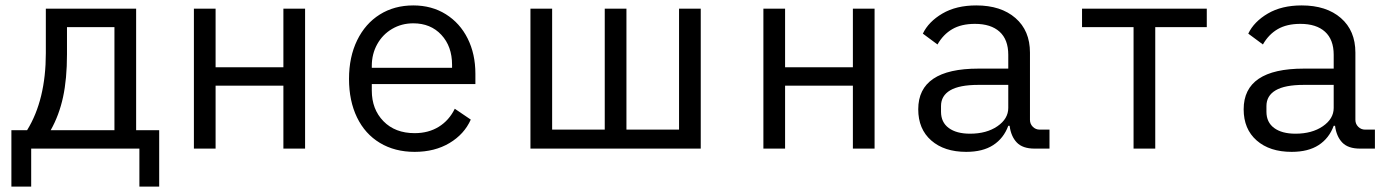

<svg xmlns="http://www.w3.org/2000/svg" viewBox="-20 -548 5140 708"><path d="M22 -68H80Q149 -180 149 -352V-516H482V-68H567V140H494V0H95V140H22ZM402 -68V-448H227V-348Q227 -257 212.5 -190Q198 -123 167 -68Z M695 -516H775V-300H1025V-516H1105V0H1025V-232H775V0H695Z M1267 -257Q1267 -338 1297 -399.5Q1327 -461 1380.5 -494.5Q1434 -528 1504 -528Q1572 -528 1624 -495.5Q1676 -463 1704.5 -406Q1733 -349 1733 -276V-238H1351V-214Q1351 -145 1394 -101Q1437 -57 1509 -57Q1560 -57 1598 -80.5Q1636 -104 1657 -147L1716 -107Q1692 -53 1637.5 -20.5Q1583 12 1509 12Q1436 12 1381 -21Q1326 -54 1296.5 -115Q1267 -176 1267 -257ZM1351 -305V-298H1647V-309Q1647 -377 1607.5 -419.5Q1568 -462 1504 -462Q1461 -462 1426 -441.5Q1391 -421 1371 -385Q1351 -349 1351 -305Z M2016 -516V-70H2210V-516H2290V-70H2484V-516H2564V0H1936V-516Z M2795 -516H2875V-300H3125V-516H3205V0H3125V-232H2875V0H2795Z M3795 0Q3751 0 3729.5 -22.5Q3708 -45 3703 -84H3698Q3681 -38 3642.5 -13Q3604 12 3543 12Q3462 12 3414 -30Q3366 -72 3366 -145Q3366 -295 3588 -295H3698V-346Q3698 -402 3666 -431Q3634 -460 3575 -460Q3525 -460 3491.5 -440.5Q3458 -421 3437 -384L3383 -424Q3404 -468 3455 -498Q3506 -528 3580 -528Q3671 -528 3724.5 -481.5Q3778 -435 3778 -354V-106Q3778 -91 3788.5 -80.5Q3799 -70 3814 -70H3850V0ZM3698 -150V-235H3588Q3518 -235 3484 -215Q3450 -195 3450 -157V-136Q3450 -97 3478.5 -76Q3507 -55 3557 -55Q3618 -55 3658 -82.5Q3698 -110 3698 -150Z M4160 -448H3970V-516H4430V-448H4240V0H4160Z M4995 0Q4951 0 4929.5 -22.5Q4908 -45 4903 -84H4898Q4881 -38 4842.5 -13Q4804 12 4743 12Q4662 12 4614 -30Q4566 -72 4566 -145Q4566 -295 4788 -295H4898V-346Q4898 -402 4866 -431Q4834 -460 4775 -460Q4725 -460 4691.5 -440.5Q4658 -421 4637 -384L4583 -424Q4604 -468 4655 -498Q4706 -528 4780 -528Q4871 -528 4924.5 -481.5Q4978 -435 4978 -354V-106Q4978 -91 4988.5 -80.5Q4999 -70 5014 -70H5050V0ZM4898 -150V-235H4788Q4718 -235 4684 -215Q4650 -195 4650 -157V-136Q4650 -97 4678.5 -76Q4707 -55 4757 -55Q4818 -55 4858 -82.5Q4898 -110 4898 -150Z"/></svg>

Font: iA Writer Duo V
Style: Regular
Weight: 400
Designer: Mike Abbink, Paul van der Laan, Pieter van Rosmalen, Oliver Reichenstein
Foundry: Information Architects Inc.
Version: Version 2.000